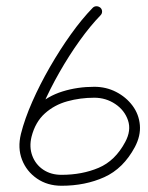

<svg xmlns="http://www.w3.org/2000/svg" viewBox="-20 -578 474 615"><path d="M277 -553Q282 -558 289 -558Q296 -558 302 -553Q307 -548 307 -541Q307 -534 302 -529Q269 -495 235 -447.5Q201 -400 170.5 -346.5Q140 -293 116.5 -239.5Q93 -186 81 -140Q73 -107 83.5 -79Q94 -51 118.5 -34.5Q143 -18 177 -18Q243 -18 296 -40.5Q349 -63 381 -123Q401 -160 390 -192.5Q379 -225 349 -245Q319 -265 282 -265Q237 -265 195.5 -253.5Q154 -242 123.5 -214.5Q93 -187 81 -140Q79 -133 73 -129Q67 -125 60 -127Q53 -129 49 -135.5Q45 -142 47 -149Q62 -204 97 -237Q132 -270 180 -285Q228 -300 282 -300Q320 -300 352 -283.5Q384 -267 404.5 -239.5Q425 -212 428 -177.5Q431 -143 412 -107Q375 -38 314 -10.5Q253 17 177 17Q132 17 98.5 -6Q65 -29 50.5 -66.5Q36 -104 47 -149Q59 -197 83.5 -252.5Q108 -308 140 -363.5Q172 -419 207 -468Q242 -517 277 -553Q277 -553 277 -553Q277 -553 277 -553Z"/></svg>

Font: FRB American Cursive
Style: Italic
Weight: 400
Italic angle: -25°
Version: Version 2.0;Modular Font Editor K font №1